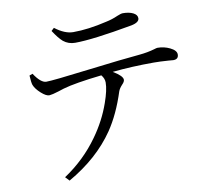

<svg xmlns="http://www.w3.org/2000/svg" viewBox="-83 -812 991 939"><g transform="rotate(-10 412.5 -342.5)"><path d="M188 38 169 18Q271 -50 340 -147Q394 -222 423 -305Q445 -367 445 -404Q445 -424 430 -442Q296 -427 238 -410Q228 -407 210 -401Q178 -391 164 -390Q148 -389 123 -411.5Q98 -434 90 -455Q86 -467 84 -502L100 -508Q133 -458 160 -458Q193 -458 370 -480Q550 -502 631 -509Q673 -513 707 -523Q719 -527 724 -527Q756 -527 785 -513Q816 -498 816 -478Q816 -454 790 -454Q785 -454 766 -456Q723 -459 694 -459Q584 -459 488 -449Q535 -421 535 -402Q535 -392 523 -380Q508 -364 503 -350Q468 -241 417 -166Q335 -46 188 38ZM332 -621Q299 -621 274 -641Q254 -658 228 -698L242 -711Q290 -674 332 -674Q407 -674 499 -696Q529 -702 558 -715Q577 -723 586 -723Q617 -723 637 -713Q657 -703 657 -686Q657 -665 617 -657Q418 -621 332 -621Z"/></g></svg>

Font: GenRyuMin TW R
Style: Regular
Weight: 400
Version: Version 1.501;PS 1;hotconv 16.6.51;makeotf.lib2.5.65220